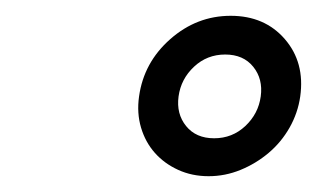

<svg xmlns="http://www.w3.org/2000/svg" viewBox="-20 -627 414 243"><path d="M156 -505Q162 -548 195.5 -577.5Q229 -607 272 -607Q315 -607 340.5 -577.5Q366 -548 360 -505Q357 -484 346.5 -465.5Q336 -447 320 -433.5Q304 -420 284.5 -412Q265 -404 244 -404Q223 -404 205.5 -412Q188 -420 176 -433.5Q164 -447 158.5 -465.5Q153 -484 156 -505ZM206 -505Q203 -483 215.5 -467.5Q228 -452 251 -452Q274 -452 290.5 -467.5Q307 -483 310 -505Q313 -527 300.5 -542.5Q288 -558 265 -558Q242 -558 225.5 -542.5Q209 -527 206 -505Z"/></svg>

Font: Gamine
Style: Bold Italic
Weight: 700
Designer: Tapiwanashe Sebastian Garikayi
Version: Version 1.000